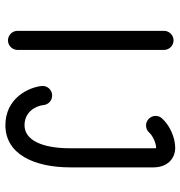

<svg xmlns="http://www.w3.org/2000/svg" viewBox="2 -684 691 736"><g transform="rotate(90 348.0 -315.5)"><path d="M170.9 -36.6V-598.1C170.9 -618.2 154.3 -634.8 134.3 -634.8C114.3 -634.8 97.7 -618.2 97.7 -598.1V-36.6C97.7 -16.6 114.3 0 134.3 0C154.3 0 170.9 -16.6 170.9 -36.6ZM309.1 -129.4C314.5 -78.1 356.4 9.8 459.5 9.8C570.3 9.8 621.1 -100.1 621.1 -239.3V-557.6C621.1 -610.4 588.4 -641.1 545.9 -641.1C507.3 -641.1 460 -620.6 433.1 -590.3C427.2 -584 423.8 -575.2 423.8 -565.9C423.8 -545.9 440.4 -529.3 460.4 -529.3C471.2 -529.3 481 -533.7 487.8 -541.5C500 -555.2 527.8 -567.9 545.9 -567.9C547.9 -567.9 547.9 -567.9 547.9 -557.6V-239.3C547.9 -128.4 515.6 -63.5 459.5 -63.5C406.2 -63.5 384.8 -109.4 382.3 -136.2C380.4 -155.3 364.7 -169.4 345.7 -169.4C322.3 -169.4 307.1 -148.9 309.1 -129.4Z"/></g></svg>

Font: Velvelyne
Style: Regular
Weight: 400
Designer: Manon Van der Borght et Mariel Nils
Foundry: Velvetyne
Version: Version 1.070;Glyphs 3.3.1 (3343)